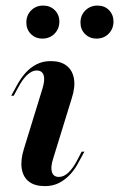

<svg xmlns="http://www.w3.org/2000/svg" viewBox="-20 -643 419 675"><path d="M166.9 -85.5Q157.3 -55.6 162.5 -38.3Q167.7 -21 187.1 -21Q204 -21 220.2 -35.9Q236.3 -50.8 252.4 -81.5L266.9 -109.7H276.6L258.1 -75.8Q245.2 -50 227.4 -30.6Q209.7 -11.3 187.9 0Q166.1 11.3 137.9 11.3Q102.4 11.3 81.9 -4.4Q61.3 -20.2 56.5 -49.6Q51.6 -79 63.7 -118.5L129 -330.6Q138.7 -361.3 133.5 -378.2Q128.2 -395.2 108.9 -395.2Q92.7 -395.2 76.2 -380.2Q59.7 -365.3 43.5 -334.7L28.2 -306.5H19.4L37.9 -340.3Q51.6 -366.1 69 -385.9Q86.3 -405.6 108.5 -416.9Q130.6 -428.2 158.1 -428.2Q193.5 -428.2 214.1 -412.1Q234.7 -396 239.9 -366.9Q245.2 -337.9 232.3 -297.6ZM319.4 -507.3Q295.2 -507.3 279 -523.4Q262.9 -539.5 262.9 -563.7Q262.9 -589.5 280.2 -606.5Q297.6 -623.4 322.6 -623.4Q347.6 -623.4 363.3 -607.3Q379 -591.1 379 -566.9Q379 -541.9 362.1 -524.6Q345.2 -507.3 319.4 -507.3ZM129 -507.3Q104.8 -507.3 88.7 -523.4Q72.6 -539.5 72.6 -563.7Q72.6 -589.5 89.5 -606.5Q106.5 -623.4 131.5 -623.4Q156.5 -623.4 172.6 -607.3Q188.7 -591.1 188.7 -566.9Q188.7 -541.9 171.8 -524.6Q154.8 -507.3 129 -507.3Z"/></svg>

Font: Playfair 144pt
Style: Bold Italic
Weight: 700
Italic angle: -15.6°
Designer: Claus Eggers Sørensen
Foundry: Claus Eggers Sørensen
Version: Version 2.203